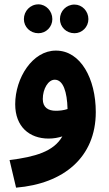

<svg xmlns="http://www.w3.org/2000/svg" viewBox="-20 -634 504 884"><path d="M157 -481C192 -481 221 -510 221 -546C221 -583 192 -614 157 -614C119 -614 90 -583 90 -546C90 -510 119 -481 157 -481ZM323 -481C358 -481 387 -510 387 -546C387 -583 358 -613 323 -613C285 -613 256 -583 256 -546C256 -510 285 -481 323 -481ZM54 230C272 212 421 91 421 -118C421 -272 351 -401 238 -401C130 -402 50 -275 50 -154C50 -51 115 4 204 4C227 4 248 0 267 -6C227 64 142 88 24 103ZM177 -178C177 -225 202 -267 232 -267C271 -267 289 -211 291 -132C273 -126 254 -124 237 -124C202 -124 177 -139 177 -178Z"/></svg>

Font: Noto Sans Arabic UI Cn
Style: Bold
Weight: 700
Width: 3
Designer: Monotype Design Team, Nadine Chahine and Nizar Qandah
Foundry: Monotype Imaging Inc.
Version: Version 2.010